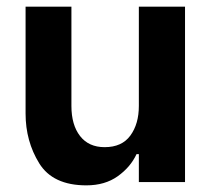

<svg xmlns="http://www.w3.org/2000/svg" viewBox="-20 -548 631 578"><path d="M57 -528H195V-229Q195 -172 221 -138.5Q247 -105 295 -105Q347 -105 372.5 -140Q398 -175 398 -229V-528H537V0H398V-84H391Q373 -45 334.5 -17.5Q296 10 240 10Q139 10 98 -56.5Q57 -123 57 -206Z"/></svg>

Font: Lopes Sans
Style: Bold
Weight: 700
Designer: Gabriel Lam, Diego Maldonado
Foundry: TypeRant, Foresti Design
Version: Version 4.000